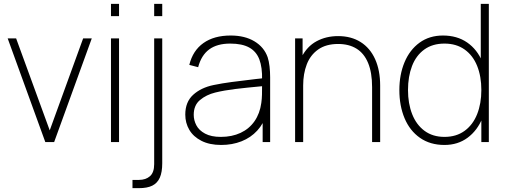

<svg xmlns="http://www.w3.org/2000/svg" viewBox="-20 -740 2636 1000"><path d="M216 0 20 -540H64L239 -61L413 -540H458L262 0Z M558 -656V-720H600V-656ZM558 0V-540H600V0Z M670 240V197H704Q739 197 761 177.8Q783 158.5 783 115V-540H825V110Q825 156.5 812.5 185Q800 213.5 773.5 226.8Q747 240 703 240ZM783 -656V-720H825V-656Z M1132 15Q1071.5 15 1029.2 -6.5Q987 -28 966 -63.8Q945 -99.5 945 -143Q945 -209 986 -246.2Q1027 -283.5 1092 -297Q1138 -306.5 1186.2 -312.8Q1234.5 -319 1313.5 -328.5Q1327.5 -330 1339.2 -331.2Q1351 -332.5 1360 -334L1345 -324Q1346.5 -389 1330.8 -430.5Q1315 -472 1278 -492.5Q1241 -513 1179 -513Q1111 -513 1069.8 -482.8Q1028.5 -452.5 1012 -390L966 -402Q984 -476.5 1039.5 -515.8Q1095 -555 1181 -555Q1255 -555 1305.2 -524.8Q1355.5 -494.5 1374 -442Q1380.5 -422.5 1383.8 -394.5Q1387 -366.5 1387 -338V0H1348V-148L1368 -147Q1353.5 -96.5 1319.8 -59.8Q1286 -23 1237.8 -4Q1189.5 15 1132 15ZM1130 -27Q1188 -27 1233 -48Q1278 -69 1305.8 -109Q1333.5 -149 1341 -204Q1344 -225 1344.5 -247Q1345 -269 1345 -301.5V-310L1367 -293L1340 -290.5Q1264 -283.5 1206 -276.5Q1148 -269.5 1101 -258Q1054.5 -246.5 1021.8 -219.2Q989 -192 989 -142Q989 -113.5 1002.8 -87.2Q1016.5 -61 1048.2 -44Q1080 -27 1130 -27Z M1918 -286Q1918 -362 1897.2 -412Q1876.5 -462 1837 -486.5Q1797.5 -511 1741 -511Q1678 -511 1637.2 -482.2Q1596.5 -453.5 1577.8 -404.8Q1559 -356 1559 -295L1520 -294Q1520 -382.5 1549.5 -440.5Q1579 -498.5 1628.8 -525.2Q1678.5 -552 1741 -552Q1809 -552 1858.2 -521Q1907.5 -490 1933.8 -431.8Q1960 -373.5 1960 -294V0H1918ZM1517 0V-540H1556V-430H1559V0Z M2295 15Q2220.5 15 2167.5 -22Q2114.5 -59 2087.2 -124Q2060 -189 2060 -271Q2060 -351.5 2087 -416Q2114 -480.5 2165.2 -517.8Q2216.5 -555 2287 -555Q2360.5 -555 2413 -518.8Q2465.5 -482.5 2492.2 -418.2Q2519 -354 2519 -271Q2519 -189.5 2492.5 -124.8Q2466 -60 2415.2 -22.5Q2364.5 15 2295 15ZM2295 -27Q2356.5 -27 2399.8 -58.5Q2443 -90 2465 -145.2Q2487 -200.5 2487 -271Q2487 -342.5 2465 -397Q2443 -451.5 2399.8 -482.2Q2356.5 -513 2295 -513Q2232.5 -513 2189.8 -482Q2147 -451 2126 -396.2Q2105 -341.5 2105 -271Q2105 -200.5 2126.8 -145.2Q2148.5 -90 2191.2 -58.5Q2234 -27 2295 -27ZM2487 0V-425H2484V-720H2526V0Z"/></svg>

Font: Manrope
Style: Regular
Weight: 400
Designer: Mikhail Sharanda
Foundry: Mikhail Sharanda
Version: Version 4.503